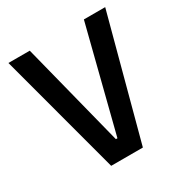

<svg xmlns="http://www.w3.org/2000/svg" viewBox="-161 -820 909 948"><g transform="rotate(-30 293.0 -346.5)"><path d="M202.6 0 17.1 -693.4H138.7L288.6 -102.5H297.4L447.3 -693.4H568.8L383.3 0Z"/></g></svg>

Font: Cascadia Mono NF SemiBold
Style: Regular
Weight: 600
Monospace: yes
Designer: Aaron Bell
Foundry: Saja Typeworks
Version: Version 2404.023; ttfautohint (v1.8.4)